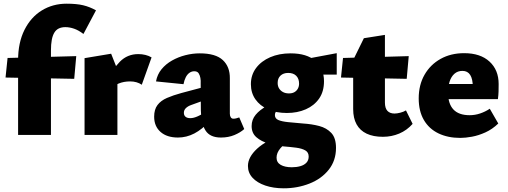

<svg xmlns="http://www.w3.org/2000/svg" viewBox="-20 -731 2753 1040"><path d="M78 0V-405Q78 -500 112.5 -569Q147 -638 206.5 -674.5Q266 -711 341 -711Q395 -711 430.5 -702.5Q466 -694 500 -675L432 -547Q406 -567 381.5 -575.5Q357 -584 334 -584Q314 -584 299 -577Q284 -570 274.5 -554.5Q265 -539 260.5 -515Q256 -491 256 -458V0ZM10 -311 21 -417 393 -427 382 -304Z M438 0V-416L582 -440L616 -354V0ZM576 -244 554 -283Q589 -356 629.5 -397Q670 -438 729 -438Q749 -438 767.5 -433.5Q786 -429 801 -420L748 -272Q735 -281 719 -285.5Q703 -290 685 -290Q650 -290 622.5 -278.5Q595 -267 576 -244Z M1177 14Q1117 14 1093 -24.5Q1069 -63 1068 -132L1067 -279Q1068 -294 1065.5 -308.5Q1063 -323 1056 -334Q1049 -345 1032 -345Q1018 -345 1006 -336.5Q994 -328 986 -312Q978 -296 974 -275L825 -290Q832 -328 855 -356Q878 -384 911.5 -403Q945 -422 984 -432Q1023 -442 1062 -442Q1148 -442 1187 -405.5Q1226 -369 1225 -306V-115Q1225 -103 1230 -95.5Q1235 -88 1244 -88Q1252 -88 1259.5 -90Q1267 -92 1276 -95L1303 -32Q1282 -13 1249.5 0.5Q1217 14 1177 14ZM944 14Q884 14 849.5 -16.5Q815 -47 815 -99Q815 -138 833 -162Q851 -186 884.5 -200.5Q918 -215 962 -227L1127 -271L1131 -204L1015 -162Q998 -156 987 -145.5Q976 -135 976 -120Q976 -106 985 -98.5Q994 -91 1011 -91Q1029 -91 1052 -101.5Q1075 -112 1100 -127L1117 -76Q1075 -30 1032.5 -8Q990 14 944 14Z M1517 289Q1461 289 1417 274Q1373 259 1348 232Q1323 205 1323 168Q1323 120 1373 74Q1423 28 1524 -5L1554 27Q1519 48 1498.5 72.5Q1478 97 1478 123Q1478 149 1500.5 162Q1523 175 1561 175Q1586 175 1607 169Q1628 163 1640 150Q1652 137 1652 117Q1652 94 1633.5 83.5Q1615 73 1584.5 69Q1554 65 1516 62Q1474 58 1434.5 46.5Q1395 35 1369 12.5Q1343 -10 1343 -48Q1343 -83 1365 -109.5Q1387 -136 1424 -156Q1461 -176 1504 -192L1534 -159Q1505 -147 1487 -136.5Q1469 -126 1469 -108Q1469 -89 1487.5 -81Q1506 -73 1540 -69.5Q1574 -66 1622 -62Q1669 -59 1709 -48.5Q1749 -38 1774.5 -11Q1800 16 1800 70Q1800 139 1760.5 188.5Q1721 238 1656 263.5Q1591 289 1517 289ZM1534 -119Q1476 -119 1432 -138.5Q1388 -158 1363.5 -193Q1339 -228 1339 -275Q1339 -325 1367 -362.5Q1395 -400 1443.5 -421Q1492 -442 1554 -442Q1642 -442 1688.5 -401Q1735 -360 1735 -291Q1735 -235 1708.5 -197Q1682 -159 1636.5 -139Q1591 -119 1534 -119ZM1545 -225Q1563 -225 1575 -232Q1587 -239 1593.5 -251Q1600 -263 1600 -278Q1600 -305 1584.5 -320.5Q1569 -336 1541 -336Q1515 -336 1499.5 -321.5Q1484 -307 1484 -282Q1484 -264 1492 -251.5Q1500 -239 1513.5 -232Q1527 -225 1545 -225ZM1625 -327 1617 -408 1804 -443V-327Z M2054 10Q2002 10 1966 -7Q1930 -24 1911.5 -57.5Q1893 -91 1893 -140V-406L1951 -524L2065 -542V-176Q2065 -145 2078.5 -130.5Q2092 -116 2117 -116Q2130 -116 2148 -120.5Q2166 -125 2179 -133L2215 -60Q2184 -25 2142.5 -7.5Q2101 10 2054 10ZM2183 -304 1827 -311 1838 -417 2194 -427Z M2473 16Q2406 16 2355 -8.5Q2304 -33 2276 -81Q2248 -129 2248 -198Q2248 -271 2279.5 -326Q2311 -381 2366.5 -412Q2422 -443 2494 -443Q2582 -443 2631.5 -397.5Q2681 -352 2681 -276Q2681 -256 2680.5 -236Q2680 -216 2677 -194H2541V-260Q2541 -303 2527 -325Q2513 -347 2485 -347Q2459 -347 2441.5 -331.5Q2424 -316 2415.5 -289.5Q2407 -263 2407 -229Q2407 -169 2436 -138Q2465 -107 2524 -107Q2553 -107 2581 -116.5Q2609 -126 2633 -142L2679 -62Q2647 -31 2609.5 -14Q2572 3 2536.5 9.5Q2501 16 2473 16ZM2328 -194 2348 -276H2672V-194Z"/></svg>

Font: Ysabeau Office Black
Style: Regular
Weight: 900
Designer: Christian Thalmann (Catharsis Fonts)
Version: Version 2.001;gftools[0.9.30]; featfreeze: tnum,lnum,ss02